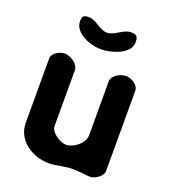

<svg xmlns="http://www.w3.org/2000/svg" viewBox="-134 -827 828 933"><g transform="rotate(20 279.5 -360.5)"><path d="M117 -521C94 -521 53 -502 53 -473V-140C53 -48 141 7 223 7C267 7 303 -7 346 -7C377 -7 407 0 438 0C461 0 500 -26 500 -53V-467C500 -499 460 -520 433 -520C406 -520 363 -498 363 -467V-187C363 -146 311 -106 273 -106C244 -106 190 -138 190 -173V-460C190 -494 146 -521 117 -521ZM132 -694C132 -631 221 -600 273 -600C322 -600 421 -626 421 -689C421 -718 414 -728 385 -728C343 -728 314 -686 273 -686C233 -686 207 -727 165 -727C139 -727 132 -719 132 -694Z"/></g></svg>

Font: Asimov Print
Style: Regular
Weight: 500
Designer: Google
Version: Version 2.000980: 2014